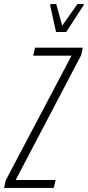

<svg xmlns="http://www.w3.org/2000/svg" viewBox="-59 -922 432 942"><path d="M-39 0 -31 -37 292 -649H104L113 -688H347L339 -651L18 -39H214L205 0ZM216 -765 187 -896 188 -902H217L246 -796L321 -902H353L351 -896L266 -765Z"/></svg>

Font: Saira Ultra Condensed ExLight
Style: Italic
Weight: 200
Width: 1
Italic angle: -12°
Designer: Hector Gatti with collaboration of the Omnibus-Type team
Foundry: Omnibus-Type
Version: Version 1.001; ttfautohint (v1.8)